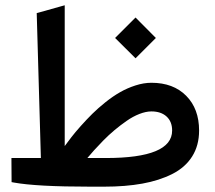

<svg xmlns="http://www.w3.org/2000/svg" viewBox="-20 -700 805 720"><path d="M488.3 -634.3 564.5 -557.6 488.3 -481.4 411.6 -557.6ZM625.5 -210.4Q625.5 -244.1 604.5 -263.2Q583.5 -282.2 547.9 -282.2Q527.3 -282.2 502.9 -272.7Q478.5 -263.2 455.1 -246.8Q431.6 -230.5 409.7 -212.2Q387.7 -193.8 367.2 -172.9Q346.7 -151.9 333 -136.7Q319.3 -121.6 307.6 -107.4H377Q625.5 -107.4 625.5 -210.4ZM547.9 -389.6Q629.9 -389.6 678.2 -340.8Q726.6 -292 726.6 -210.4Q726.6 -154.3 700.4 -113Q674.3 -71.8 625.7 -47.4Q577.1 -22.9 513.9 -11.5Q450.7 0 370.6 0H318.8Q116.2 0 31.2 -15.6L23.4 -17.1V-25.4L22.9 -97.7V-107.4H32.7H133.3L117.7 -650.9L125 -652.8L210.4 -676.8L222.7 -680.2V-667.5V-152.3Q235.4 -169.4 248.3 -186.3Q261.2 -203.1 283.2 -227.8Q305.2 -252.4 326.4 -273.4Q347.7 -294.4 375.5 -316.7Q403.3 -338.9 430.2 -354.2Q457 -369.6 488 -379.6Q519 -389.6 547.9 -389.6Z"/></svg>

Font: Samim Medium FD
Style: Medium-FD
Weight: 500
Foundry: DejaVu fonts team - Redesigned by Saber Rastikerdar
Version: Version 4.0.5